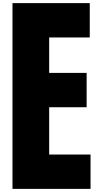

<svg xmlns="http://www.w3.org/2000/svg" viewBox="-20 -1210 630 1230"><path d="M560 0H60V-1190H555V-970H295V-743H535V-523H295V-220H560Z"/></svg>

Font: Boldonse
Style: Regular
Weight: 400
Designer: Universitype Foundry
Foundry: Universitype Foundry
Version: Version 1.000; ttfautohint (v1.8.4.7-5d5b)